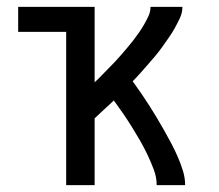

<svg xmlns="http://www.w3.org/2000/svg" viewBox="-20 -540 640 560"><path d="M173 0V-447H33V-520H256V-300Q266 -309 275.5 -319Q285 -329 295 -339Q305 -349 314.5 -359Q324 -369 333 -379.5Q342 -390 351 -400.5Q360 -411 368.5 -422Q377 -433 385 -444.5Q393 -456 400 -468Q407 -480 413 -493Q419 -506 419 -520H512Q512 -503 505 -488Q498 -473 490 -458.5Q482 -444 472.5 -430.5Q463 -417 453.5 -403.5Q444 -390 433.5 -377.5Q423 -365 412 -352.5Q401 -340 390 -327.5Q379 -315 367 -303Q380 -285 392 -267.5Q404 -250 415.5 -232Q427 -214 438 -195.5Q449 -177 459.5 -158.5Q470 -140 480 -121Q490 -102 498.5 -82.5Q507 -63 513.5 -42Q520 -21 520 0H437Q437 -23 428.5 -45.5Q420 -68 410 -89Q400 -110 388.5 -130Q377 -150 364.5 -170Q352 -190 339 -209Q326 -228 312 -247Q298 -234 284 -221Q270 -208 256 -195V0Z"/></svg>

Font: Zed Sans Extended
Style: Regular
Weight: 400
Width: 7
Designer: Belleve Invis
Foundry: Belleve Invis
Version: Version 1.0.0; ttfautohint (v1.8.4)